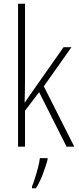

<svg xmlns="http://www.w3.org/2000/svg" viewBox="-20 -780 419 1021"><path d="M113 -370Q113 -334 112.5 -302Q112 -270 111 -235H112Q124 -252 132.5 -265Q141 -278 152 -293L318 -529H360L213 -321L375 0H334L188 -290L113 -191V0H76V-760H113ZM233 70Q223 105 207.5 146.5Q192 188 171 221H150V212Q157 195 166 167Q175 139 182.5 110Q190 81 192 61H233Z"/></svg>

Font: Noto Sans Gujarati UI Condensed ExtraLight
Style: Regular
Weight: 200
Width: 3
Designer: Jelle Bosma - Monotype Design Team, Universal Thirst
Foundry: Monotype Imaging Inc.
Version: Version 2.106; ttfautohint (v1.8.4.7-5d5b)